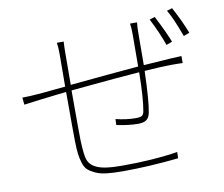

<svg xmlns="http://www.w3.org/2000/svg" viewBox="-84 -886 1169 1000"><g transform="rotate(-10 500.0 -386.0)"><path d="M856.4 -610.4 825.2 -598.6Q802.7 -664.1 761.7 -744.1L790 -752.9Q835.9 -664.1 856.4 -610.4ZM657.2 -741.2H694.3Q691.4 -716.8 691.4 -682.6Q691.4 -565.4 690.4 -515.6Q794.9 -523.4 832 -525.4Q860.4 -526.4 891.6 -528.3V-491.2Q878.9 -492.2 832 -492.2Q787.1 -492.2 689.5 -485.4Q684.6 -324.2 672.9 -267.6Q668 -241.2 652.8 -230.5Q637.7 -219.7 608.4 -219.7Q560.5 -219.7 495.1 -233.4L496.1 -264.6Q553.7 -251 601.6 -251Q625 -251 634.3 -256.8Q643.6 -262.7 646.5 -281.2Q658.2 -344.7 660.2 -483.4Q569.3 -477.5 296.9 -451.2Q296.9 -205.1 297.9 -188.5Q300.8 -105.5 310.5 -82Q328.1 -35.2 405.3 -24.4Q439.5 -19.5 490.2 -19.5Q655.3 -19.5 783.2 -40L782.2 -6.8Q621.1 9.8 489.3 9.8Q438.5 9.8 403.3 5.9Q368.2 2 343.8 -9.3Q319.3 -20.5 305.2 -33.2Q291 -45.9 283.2 -71.3Q275.4 -96.7 272.5 -120.6Q269.5 -144.5 268.6 -185.5Q267.6 -227.5 267.6 -448.2Q241.2 -445.3 214.4 -442.4Q187.5 -439.5 161.1 -436Q134.8 -432.6 124 -431.6Q59.6 -423.8 42 -420.9L38.1 -459Q78.1 -459 121.1 -462.9Q135.7 -463.9 156.7 -465.8Q177.7 -467.8 210.9 -471.2Q244.1 -474.6 267.6 -476.6L268.6 -651.4Q268.6 -682.6 264.6 -709H300.8Q298.8 -683.6 298.8 -651.4L297.9 -480.5Q508.8 -501 660.2 -513.7Q661.1 -568.4 661.1 -682.6Q661.1 -721.7 657.2 -741.2ZM858.4 -773.4 886.7 -782.2Q927.7 -707 953.1 -640.6L921.9 -628.9Q885.7 -728.5 858.4 -773.4Z"/></g></svg>

Font: Gen Shin Gothic ExtraLight
Style: Regular
Weight: 100
Designer: [Source Han Sans]
Ryoko NISHIZUKA  (kana & ideographs); Paul D. Hunt (Latin, Greek & Cyrillic); Wenlong ZHANG  (bopomofo
Version: Version 1.002.20150607